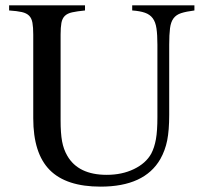

<svg xmlns="http://www.w3.org/2000/svg" viewBox="-20 -682 762 716"><path d="M611 -254Q611 -196 603.5 -158.5Q596 -121 578 -89Q519 14 355 14Q227 14 165.5 -48Q104 -110 104 -241V-553Q104 -580 101 -597Q98 -614 88.5 -623.5Q79 -633 61.5 -637Q44 -641 14 -643V-662H297V-643Q267 -640 249 -636Q231 -632 221.5 -622.5Q212 -613 209 -596.5Q206 -580 206 -553V-233Q206 -185 211.5 -155Q217 -125 231 -101Q272 -30 378 -30Q435 -30 479.5 -51.5Q524 -73 544 -109Q556 -132 561.5 -163Q567 -194 567 -245V-515Q567 -552 563.5 -576Q560 -600 549.5 -614Q539 -628 520.5 -634.5Q502 -641 473 -643V-662H705V-643Q674 -639 655.5 -633Q637 -627 627 -613.5Q617 -600 614 -576.5Q611 -553 611 -515Z"/></svg>

Font: Klingon pIqaD Mandel
Style: Regular
Weight: 400
Width: 0
Designer: Mike Neff (qa'vaj)
Foundry: Mike Neff and Michael Everson
Version: Version 2.003